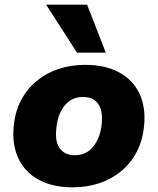

<svg xmlns="http://www.w3.org/2000/svg" viewBox="-20 -789 674 820"><path d="M291 11Q205 11 146 -21Q87 -53 59.5 -110.5Q32 -168 38 -242Q43 -309 69 -359Q95 -409 137 -443.5Q179 -478 231.5 -495Q284 -512 343 -512Q430 -512 488.5 -480Q547 -448 574.5 -391.5Q602 -335 596 -260Q591 -193 565 -142.5Q539 -92 497 -57.5Q455 -23 402.5 -6Q350 11 291 11ZM300 -126Q334 -126 358 -143.5Q382 -161 397 -193Q412 -225 415 -267Q419 -318 398.5 -346.5Q378 -375 334 -375Q301 -375 276.5 -357.5Q252 -340 237.5 -308.5Q223 -277 220 -234Q215 -183 236 -154.5Q257 -126 300 -126ZM309 -564 177 -769H352L432 -564Z"/></svg>

Font: Nunito Sans 9pt Black
Style: Italic
Weight: 900
Italic angle: -9°
Version: Version 3.101;gftools[0.9.27]